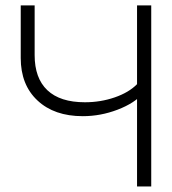

<svg xmlns="http://www.w3.org/2000/svg" viewBox="-20 -670 618 690"><path d="M104.5 -472V-650.5H54.5V-461.5Q54.5 -365 114.8 -308.8Q175 -252.5 277.5 -252.5Q341.5 -252.5 402.5 -275.8Q463.5 -299 496 -336L472.5 -367.5Q443 -337.5 392.2 -320Q341.5 -302.5 285 -302.5Q196 -302.5 150.2 -345.8Q104.5 -389 104.5 -472ZM523.5 0V-650.5H472.5V0Z"/></svg>

Font: Overused Grotesk Light
Style: Regular
Weight: 300
Designer: RandomMaerks
Version: Version 0.005